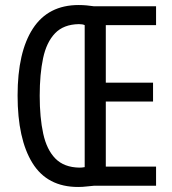

<svg xmlns="http://www.w3.org/2000/svg" viewBox="-20 -739 686 764"><path d="M293 -719Q310 -719 325 -717.5Q340 -716 354 -714H601V-639H401V-410H589V-335H401V-76H601V0H355Q340 1 324.5 3Q309 5 291 5Q168 5 109 -90.5Q50 -186 50 -359Q50 -532 111 -625.5Q172 -719 293 -719ZM294 -643Q233 -642 199 -606.5Q165 -571 151.5 -507.5Q138 -444 138 -358Q138 -271 152 -207Q166 -143 200.5 -108Q235 -73 296 -72Q307 -72 317 -74V-639Q309 -643 294 -643Z"/></svg>

Font: Noto Sans Sinhala ExtraCondensed
Style: Regular
Weight: 400
Width: 2
Designer: Jelle Bosma - Monotype Design Team
Foundry: Monotype Imaging Inc.
Version: Version 2.006; ttfautohint (v1.8.4.7-5d5b)